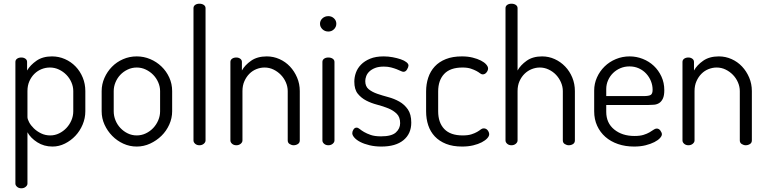

<svg xmlns="http://www.w3.org/2000/svg" viewBox="-20 -783 4132 1035"><path d="M95 -473Q108 -473 117 -466.5Q126 -460 126 -449V-403Q143 -432 176.5 -455.5Q210 -479 260 -479Q297 -479 330 -464.5Q363 -450 387.5 -424.5Q412 -399 426 -365Q440 -331 440 -292V-183Q440 -146 425.5 -111.5Q411 -77 386.5 -51Q362 -25 330 -9Q298 7 263 7Q217 7 181 -16Q145 -39 128 -70V207Q128 216 118.5 224Q109 232 95 232Q81 232 72 224Q63 216 63 207V-449Q63 -460 72 -466.5Q81 -473 95 -473ZM375 -292Q375 -316 365 -339Q355 -362 338 -379.5Q321 -397 298 -408Q275 -419 249 -419Q226 -419 204.5 -410.5Q183 -402 166 -385.5Q149 -369 138.5 -345.5Q128 -322 128 -292V-152Q128 -141 137 -124Q146 -107 162.5 -91Q179 -75 201.5 -64Q224 -53 251 -53Q276 -53 298.5 -64Q321 -75 338 -93Q355 -111 365 -134.5Q375 -158 375 -183Z M717 -479Q755 -479 789.5 -464.5Q824 -450 850.5 -424.5Q877 -399 892.5 -365Q908 -331 908 -292V-183Q908 -146 892.5 -111.5Q877 -77 850.5 -51Q824 -25 789.5 -9Q755 7 717 7Q679 7 645 -8.5Q611 -24 585 -50.5Q559 -77 543.5 -111Q528 -145 528 -183V-292Q528 -329 543 -363Q558 -397 583.5 -423Q609 -449 643.5 -464Q678 -479 717 -479ZM843 -292Q843 -316 833 -339Q823 -362 806 -379.5Q789 -397 766 -408Q743 -419 717 -419Q691 -419 668 -408Q645 -397 628.5 -379.5Q612 -362 602.5 -339Q593 -316 593 -292V-183Q593 -158 602.5 -134.5Q612 -111 629 -93Q646 -75 668.5 -64Q691 -53 717 -53Q743 -53 766 -64Q789 -75 806 -93Q823 -111 833 -134.5Q843 -158 843 -183Z M1055 -763Q1069 -763 1078.5 -756.5Q1088 -750 1088 -739V-26Q1088 -16 1078.5 -8Q1069 0 1055 0Q1041 0 1032 -8Q1023 -16 1023 -26V-739Q1023 -750 1032 -756.5Q1041 -763 1055 -763Z M1287 -26Q1287 -16 1277.5 -8Q1268 0 1254 0Q1240 0 1231 -8Q1222 -16 1222 -26V-449Q1222 -460 1231 -466.5Q1240 -473 1254 -473Q1266 -473 1275 -466.5Q1284 -460 1284 -449V-403Q1300 -432 1333.5 -455.5Q1367 -479 1418 -479Q1454 -479 1486.5 -464.5Q1519 -450 1543 -424.5Q1567 -399 1581.5 -365Q1596 -331 1596 -292V-26Q1596 -13 1585.5 -6.5Q1575 0 1563 0Q1552 0 1541.5 -6.5Q1531 -13 1531 -26V-292Q1531 -316 1521 -339Q1511 -362 1494 -379.5Q1477 -397 1454.5 -408Q1432 -419 1406 -419Q1384 -419 1362.5 -410.5Q1341 -402 1324.5 -385.5Q1308 -369 1297.5 -345.5Q1287 -322 1287 -292Z M1750 -473Q1764 -473 1773.5 -466.5Q1783 -460 1783 -449V-26Q1783 -16 1773.5 -8Q1764 0 1750 0Q1736 0 1727 -8Q1718 -16 1718 -26V-449Q1718 -460 1727 -466.5Q1736 -473 1750 -473ZM1750 -696Q1768 -696 1780.5 -684Q1793 -672 1793 -655Q1793 -638 1780.5 -625.5Q1768 -613 1750 -613Q1731 -613 1718 -625.5Q1705 -638 1705 -655Q1705 -672 1718 -684Q1731 -696 1750 -696Z M2034 -48Q2091 -48 2114 -69Q2137 -90 2137 -119Q2137 -152 2118.5 -170Q2100 -188 2073 -199Q2046 -210 2013.5 -218.5Q1981 -227 1954 -241Q1927 -255 1908.5 -278Q1890 -301 1890 -343Q1890 -367 1898.5 -391Q1907 -415 1926 -434.5Q1945 -454 1975 -466.5Q2005 -479 2048 -479Q2073 -479 2097 -474.5Q2121 -470 2140 -463.5Q2159 -457 2170.5 -448Q2182 -439 2182 -430Q2182 -422 2174.5 -409Q2167 -396 2155 -396Q2149 -396 2140 -400.5Q2131 -405 2118 -410Q2105 -415 2088 -419.5Q2071 -424 2049 -424Q2021 -424 2002 -416.5Q1983 -409 1971 -397.5Q1959 -386 1954 -372Q1949 -358 1949 -346Q1949 -317 1967.5 -302Q1986 -287 2013.5 -277.5Q2041 -268 2073 -259.5Q2105 -251 2132.5 -235.5Q2160 -220 2178.5 -193.5Q2197 -167 2197 -122Q2197 -62 2155 -27.5Q2113 7 2036 7Q2001 7 1972 0Q1943 -7 1922.5 -17.5Q1902 -28 1890.5 -41Q1879 -54 1879 -65Q1879 -75 1885.5 -85Q1892 -95 1902 -95Q1910 -95 1919 -87.5Q1928 -80 1942.5 -71.5Q1957 -63 1978.5 -55.5Q2000 -48 2034 -48Z M2471 7Q2421 7 2384.5 -7.5Q2348 -22 2324 -47.5Q2300 -73 2288.5 -107.5Q2277 -142 2277 -183V-290Q2277 -330 2288.5 -364.5Q2300 -399 2323.5 -424.5Q2347 -450 2383.5 -464.5Q2420 -479 2470 -479Q2502 -479 2528 -472.5Q2554 -466 2572.5 -456.5Q2591 -447 2601 -435.5Q2611 -424 2611 -414Q2611 -403 2602.5 -392.5Q2594 -382 2582 -382Q2575 -382 2567.5 -388Q2560 -394 2548 -400.5Q2536 -407 2518 -413Q2500 -419 2473 -419Q2407 -419 2374.5 -384.5Q2342 -350 2342 -290V-183Q2342 -122 2375 -87.5Q2408 -53 2474 -53Q2503 -53 2521.5 -59Q2540 -65 2552 -72Q2564 -79 2571.5 -85Q2579 -91 2587 -91Q2601 -91 2609 -80.5Q2617 -70 2617 -59Q2617 -49 2606.5 -37.5Q2596 -26 2577 -16Q2558 -6 2531 0.5Q2504 7 2471 7Z M2770 -26Q2770 -16 2760.5 -8Q2751 0 2737 0Q2723 0 2714 -8Q2705 -16 2705 -26V-739Q2705 -750 2714 -756.5Q2723 -763 2737 -763Q2751 -763 2760.5 -756.5Q2770 -750 2770 -739V-403Q2786 -432 2819 -455.5Q2852 -479 2902 -479Q2938 -479 2970 -464.5Q3002 -450 3026.5 -424.5Q3051 -399 3065 -365Q3079 -331 3079 -292V-26Q3079 -13 3069 -6.5Q3059 0 3046 0Q3035 0 3024.5 -6.5Q3014 -13 3014 -26V-292Q3014 -316 3004 -339Q2994 -362 2977.5 -379.5Q2961 -397 2938 -408Q2915 -419 2890 -419Q2868 -419 2846.5 -410.5Q2825 -402 2808 -385.5Q2791 -369 2780.5 -345.5Q2770 -322 2770 -292Z M3374 -479Q3411 -479 3445 -465.5Q3479 -452 3504.5 -428Q3530 -404 3545.5 -370.5Q3561 -337 3561 -297Q3561 -268 3553.5 -252Q3546 -236 3534 -228Q3522 -220 3506 -218.5Q3490 -217 3474 -217H3248V-180Q3248 -120 3291 -85Q3334 -50 3400 -50Q3430 -50 3449 -56Q3468 -62 3481 -69.5Q3494 -77 3503 -83.5Q3512 -90 3520 -90Q3532 -90 3540 -79Q3548 -68 3548 -59Q3548 -50 3537.5 -38.5Q3527 -27 3507.5 -17Q3488 -7 3460.5 0Q3433 7 3398 7Q3351 7 3311.5 -6.5Q3272 -20 3243.5 -45Q3215 -70 3199 -105Q3183 -140 3183 -183V-295Q3183 -332 3198 -365.5Q3213 -399 3239 -424.5Q3265 -450 3300 -464.5Q3335 -479 3374 -479ZM3448 -265Q3478 -265 3488 -271.5Q3498 -278 3498 -299Q3498 -323 3489 -345.5Q3480 -368 3463.5 -386Q3447 -404 3424 -414.5Q3401 -425 3373 -425Q3347 -425 3324.5 -415.5Q3302 -406 3285 -389.5Q3268 -373 3258 -350.5Q3248 -328 3248 -303V-265Z M3724 -26Q3724 -16 3714.5 -8Q3705 0 3691 0Q3677 0 3668 -8Q3659 -16 3659 -26V-449Q3659 -460 3668 -466.5Q3677 -473 3691 -473Q3703 -473 3712 -466.5Q3721 -460 3721 -449V-403Q3737 -432 3770.5 -455.5Q3804 -479 3855 -479Q3891 -479 3923.5 -464.5Q3956 -450 3980 -424.5Q4004 -399 4018.5 -365Q4033 -331 4033 -292V-26Q4033 -13 4022.5 -6.5Q4012 0 4000 0Q3989 0 3978.5 -6.5Q3968 -13 3968 -26V-292Q3968 -316 3958 -339Q3948 -362 3931 -379.5Q3914 -397 3891.5 -408Q3869 -419 3843 -419Q3821 -419 3799.5 -410.5Q3778 -402 3761.5 -385.5Q3745 -369 3734.5 -345.5Q3724 -322 3724 -292Z"/></svg>

Font: AkaAcidDosis
Style: Regular
Weight: 400
Designer: Edgar Tolentino, Pablo Impallari, Igino Marini, Aka-Acid
Foundry: Edgar Tolentino, Pablo Impallari, Igino Marini, Cyberella
Version: Version 1.007